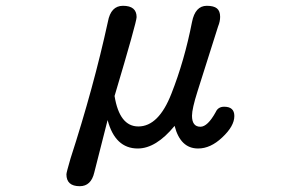

<svg xmlns="http://www.w3.org/2000/svg" viewBox="-20 -507 1040 662"><path d="M209 94Q209 88 223 40Q303 -207 352 -432Q362 -487 404 -487Q451 -487 451 -448Q451 -431 375 -176Q392 -71 457 -71Q527 -71 571 -184Q616 -298 642 -431Q653 -487 693 -487Q717 -487 728 -478Q739 -469 739 -449Q739 -433 732 -416L661 -192Q642 -132 642 -108Q642 -70 671 -70Q696 -70 724 -121Q732 -139 753 -139Q788 -139 788 -107Q788 -72 746 -33Q706 5 663 5Q602 5 582 -73Q518 5 455 5Q377 5 351 -93L305 88Q294 135 255 135Q209 135 209 94Z"/></svg>

Font: 寒蝉全圆体
Style: Regular
Weight: 400
Designer: Warren2060
      Designed by Motoya company      

      [Varela Round]
      Joe Prince(Latin component); Avraham Cornf
Foundry: ChillType
Version: Version 3.200